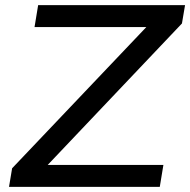

<svg xmlns="http://www.w3.org/2000/svg" viewBox="-20 -725 738 745"><path d="M15 0 27 -72 583 -657 584 -620H114L128 -705H698L686 -634L130 -48L129 -85H614L600 0Z"/></svg>

Font: Nunito Sans 10pt SemiExpanded Medium
Style: Italic
Weight: 500
Width: 6
Italic angle: -9°
Designer: Vernon Adams
Foundry: Vernon Adams
Version: Version 3.101;gftools[0.9.27]